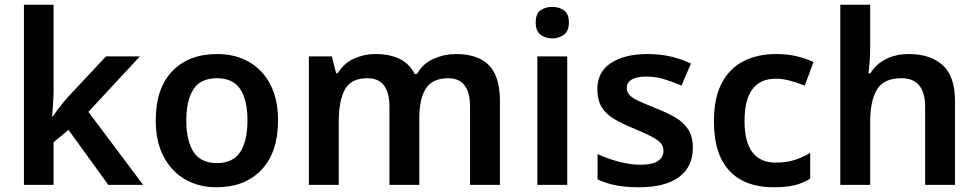

<svg xmlns="http://www.w3.org/2000/svg" viewBox="-20 -780 4126 810"><path d="M206 -399Q206 -373 204 -344.5Q202 -316 200 -289H203Q211 -301 222 -315.5Q233 -330 244.5 -344.5Q256 -359 267 -371L427 -542H570L353 -308L584 0H437L269 -232L206 -180V0H81V-760H206Z M1153 -272Q1153 -137 1083 -63.5Q1013 10 893 10Q819 10 761.5 -23Q704 -56 670.5 -119Q637 -182 637 -272Q637 -407 706.5 -479.5Q776 -552 896 -552Q972 -552 1029.5 -519.5Q1087 -487 1120 -424.5Q1153 -362 1153 -272ZM766 -272Q766 -186 796.5 -139Q827 -92 895 -92Q963 -92 993.5 -139Q1024 -186 1024 -272Q1024 -358 993.5 -404Q963 -450 895 -450Q827 -450 796.5 -404Q766 -358 766 -272Z M1904 -552Q1996 -552 2042.5 -505Q2089 -458 2089 -353V0H1963V-329Q1963 -450 1871 -450Q1805 -450 1777 -407Q1749 -364 1749 -282V0H1623V-329Q1623 -450 1530 -450Q1461 -450 1435 -402.5Q1409 -355 1409 -265V0H1283V-542H1380L1398 -471H1405Q1430 -513 1473 -532.5Q1516 -552 1563 -552Q1624 -552 1666 -531.5Q1708 -511 1729 -468H1739Q1764 -512 1809.5 -532Q1855 -552 1904 -552Z M2373 -542V0H2247V-542ZM2310 -751Q2338 -751 2359 -736.5Q2380 -722 2380 -685Q2380 -649 2359 -633.5Q2338 -618 2310 -618Q2281 -618 2260.5 -633.5Q2240 -649 2240 -685Q2240 -722 2260.5 -736.5Q2281 -751 2310 -751Z M2903 -157Q2903 -76 2844.5 -33Q2786 10 2677 10Q2620 10 2579 2Q2538 -6 2501 -23V-130Q2541 -111 2590 -98Q2639 -85 2681 -85Q2733 -85 2756 -101Q2779 -117 2779 -144Q2779 -160 2770 -173Q2761 -186 2735 -200.5Q2709 -215 2656 -237Q2604 -258 2569.5 -279Q2535 -300 2517.5 -329.5Q2500 -359 2500 -404Q2500 -477 2558 -514.5Q2616 -552 2711 -552Q2761 -552 2805.5 -542.5Q2850 -533 2895 -512L2855 -419Q2818 -435 2781.5 -446Q2745 -457 2707 -457Q2666 -457 2645 -444.5Q2624 -432 2624 -410Q2624 -393 2634.5 -380.5Q2645 -368 2671.5 -355.5Q2698 -343 2747 -323Q2796 -304 2830.5 -283.5Q2865 -263 2884 -233Q2903 -203 2903 -157Z M3243 10Q3166 10 3109.5 -19.5Q3053 -49 3022.5 -110.5Q2992 -172 2992 -268Q2992 -368 3025.5 -430.5Q3059 -493 3118 -522.5Q3177 -552 3253 -552Q3304 -552 3344 -542Q3384 -532 3412 -518L3375 -419Q3344 -431 3313 -439.5Q3282 -448 3253 -448Q3121 -448 3121 -269Q3121 -181 3154.5 -137.5Q3188 -94 3251 -94Q3297 -94 3332 -105Q3367 -116 3398 -135V-26Q3367 -7 3331.5 1.5Q3296 10 3243 10Z M3651 -579Q3651 -547 3648.5 -516.5Q3646 -486 3644 -471H3652Q3678 -512 3720 -532Q3762 -552 3813 -552Q3905 -552 3957 -505Q4009 -458 4009 -353V0H3883V-328Q3883 -450 3783 -450Q3708 -450 3679.5 -402Q3651 -354 3651 -265V0H3525V-760H3651Z"/></svg>

Font: Noto Sans Tangsa SemiBold
Style: Regular
Weight: 600
Version: Version 1.504